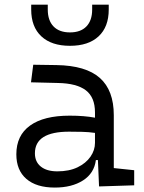

<svg xmlns="http://www.w3.org/2000/svg" viewBox="-20 -803 626 832"><path d="M409.2 4.9 404.3 -109.4H395.5Q388.2 -52.2 339.8 -21.2Q291.5 9.8 217.3 9.8Q137.7 9.8 94.2 -27.8Q50.8 -65.4 50.8 -134.3Q50.8 -216.3 110.4 -259Q169.9 -301.8 281.7 -301.8Q345.7 -301.8 391.6 -293V-315.9Q391.6 -381.3 352.1 -411.6Q312.5 -441.9 231 -443.4L114.3 -446.3L124 -522.5L224.6 -521Q352.1 -519 412.6 -465.3Q473.1 -411.6 473.1 -303.7V-74.7L561.5 -65.4V0ZM391.6 -227.1Q364.7 -231 336.2 -231.7Q307.6 -232.4 279.3 -232.4Q131.3 -232.4 131.3 -138.7Q131.3 -101.6 157 -81.1Q182.6 -60.5 228.5 -60.5Q279.8 -60.5 316.2 -78.1Q352.5 -95.7 372.1 -124Q391.6 -152.3 391.6 -184.1ZM283.2 -604.5Q203.1 -604.5 159.2 -645.5Q115.2 -686.5 115.2 -761.7V-782.7H187V-761.7Q187 -714.4 211.9 -688.5Q236.8 -662.6 283.2 -662.6Q329.6 -662.6 354.5 -688.5Q379.4 -714.4 379.4 -761.7V-782.7H451.2V-761.7Q451.2 -686.5 407.2 -645.5Q363.3 -604.5 283.2 -604.5Z"/></svg>

Font: Cascadia Mono NF SemiLight
Style: Regular
Weight: 350
Monospace: yes
Designer: Aaron Bell
Foundry: Saja Typeworks
Version: Version 2404.023; ttfautohint (v1.8.4)